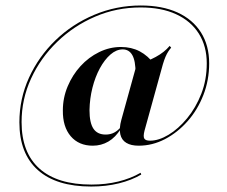

<svg xmlns="http://www.w3.org/2000/svg" viewBox="-20 -559 837 709"><path d="M316.9 129.8Q187.9 129.8 119.8 69Q51.6 8.1 51.6 -107.3Q51.6 -194.4 87.1 -272.2Q122.6 -350 184.7 -410.1Q246.8 -470.2 328.2 -504.4Q409.7 -538.7 500 -538.7Q579 -538.7 635.5 -512.9Q691.9 -487.1 722.2 -439.1Q752.4 -391.1 752.4 -325Q752.4 -262.9 731 -208.1Q709.7 -153.2 672.6 -111.3Q635.5 -69.4 589.1 -45.2Q542.7 -21 491.9 -21Q463.7 -21 446.4 -31.5Q429 -41.9 424.2 -63.3Q419.4 -84.7 428.2 -116.9L484.7 -321Q523.4 -331.5 555.2 -348.8Q587.1 -366.1 606.5 -389.5L612.1 -383.1Q606.5 -376.6 601.2 -368.5Q596 -360.5 591.1 -349.2Q586.3 -337.9 581.5 -321.8L513.7 -76.6Q508.1 -54.8 512.9 -47.2Q517.7 -39.5 533.9 -39.5Q566.1 -39.5 602.4 -61.3Q638.7 -83.1 671 -122.2Q703.2 -161.3 723.4 -212.9Q743.5 -264.5 743.5 -325Q743.5 -388.7 714.1 -435.1Q684.7 -481.5 630.2 -506.5Q575.8 -531.5 499.2 -531.5Q410.5 -531.5 331.5 -497.6Q252.4 -463.7 191.1 -404.4Q129.8 -345.2 94.8 -269Q59.7 -192.7 59.7 -108.1Q59.7 4.8 125.8 63.7Q191.9 122.6 317.7 122.6Q371 122.6 416.9 111.3Q462.9 100 499.2 79L501.6 85.5Q466.1 106.5 419 118.1Q371.8 129.8 316.9 129.8ZM322.6 -21Q271 -21 241.1 -56Q211.3 -91.1 212.1 -151.6Q212.1 -197.6 229.8 -239.9Q247.6 -282.3 277.4 -314.9Q307.3 -347.6 346 -366.5Q384.7 -385.5 426.6 -385.5Q465.3 -385.5 496 -369.4Q526.6 -353.2 550.8 -321L480.6 -288.7Q480.6 -334.7 468.5 -355.6Q456.5 -376.6 433.1 -376.6Q409.7 -376.6 387.9 -357.7Q366.1 -338.7 348.8 -306.9Q331.5 -275 321.4 -235.1Q311.3 -195.2 310.5 -152.4Q310.5 -105.6 325 -83.9Q339.5 -62.1 370.2 -62.1Q387.9 -62.1 401.6 -69.4Q415.3 -76.6 426.6 -90.3V-83.9Q406.5 -51.6 380.2 -36.3Q354 -21 322.6 -21Z"/></svg>

Font: Playfair 144pt
Style: Bold
Weight: 700
Version: Version 2.001;gftools[0.9.30]